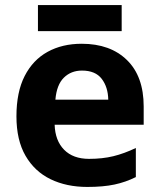

<svg xmlns="http://www.w3.org/2000/svg" viewBox="-20 -729 631 759"><path d="M303 -556Q416 -556 482 -491.5Q548 -427 548 -308V-236H196Q198 -173 233.5 -137Q269 -101 332 -101Q385 -101 428 -111.5Q471 -122 517 -144V-29Q477 -9 432.5 0.5Q388 10 325 10Q243 10 180 -20.5Q117 -51 81 -113Q45 -175 45 -269Q45 -365 77.5 -428.5Q110 -492 168 -524Q226 -556 303 -556ZM304 -450Q261 -450 232.5 -422Q204 -394 199 -335H408Q407 -385 382 -417.5Q357 -450 304 -450ZM461 -709V-606H130V-709Z"/></svg>

Font: Noto Sans Medefaidrin
Style: Bold
Weight: 700
Designer: Dalton Maag Ltd
Foundry: Dalton Maag Ltd
Version: Version 1.002; ttfautohint (v1.8.4.7-5d5b)